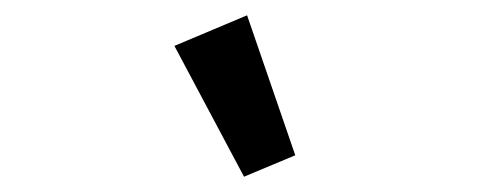

<svg xmlns="http://www.w3.org/2000/svg" viewBox="-20 -810 640 251"><path d="M299 -579 366 -607 303 -790 208 -750Z"/></svg>

Font: IBM Mono Medium
Style: Italic
Weight: 500
Italic angle: -9°
Monospace: yes
Designer: Mike Abbink, Paul van der Laan, Pieter van Rosmalen
Foundry: Bold Monday
Version: Version 2.3